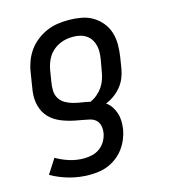

<svg xmlns="http://www.w3.org/2000/svg" viewBox="-111 -617 823 930"><g transform="rotate(-15 300.0 -152.5)"><path d="M224 223Q172 223 123.5 209.5Q75 196 33 172L80 99Q111 117 146 128Q181 139 219 139Q239 139 260 134Q281 129 298.5 116Q316 103 327 83.5Q338 64 341 44Q344 26 340 8Q336 -10 323.5 -21Q311 -32 293 -36Q275 -40 257.5 -43Q240 -46 222.5 -49.5Q205 -53 188 -58Q171 -63 155 -69.5Q139 -76 124.5 -85.5Q110 -95 98 -107.5Q86 -120 78 -135Q70 -150 65.5 -167Q61 -184 60 -202Q59 -220 61.5 -238.5Q64 -257 67 -275L76 -331Q80 -358 90 -385Q100 -412 117 -436Q134 -460 158 -478.5Q182 -497 208.5 -508.5Q235 -520 263 -524Q291 -528 319 -528Q350 -528 381 -522.5Q412 -517 437.5 -502Q463 -487 482 -464Q501 -441 510 -412.5Q519 -384 519 -352.5Q519 -321 514 -289L505 -233Q501 -210 492 -188Q483 -166 467.5 -147Q452 -128 432 -113.5Q412 -99 390 -90Q406 -79 416.5 -63Q427 -47 433 -28.5Q439 -10 439.5 10.5Q440 31 437 52Q433 75 423.5 98.5Q414 122 399 143Q384 164 363.5 180Q343 196 320 206Q297 216 272.5 219.5Q248 223 224 223ZM319 -118Q338 -126 354.5 -140Q371 -154 382.5 -171Q394 -188 400.5 -207.5Q407 -227 410 -247L420 -303Q423 -321 423.5 -338.5Q424 -356 420 -372.5Q416 -389 407 -403Q398 -417 384 -426.5Q370 -436 353 -440Q336 -444 319 -444Q301 -444 284 -441Q267 -438 250.5 -430.5Q234 -423 219.5 -411Q205 -399 195 -383.5Q185 -368 179 -351Q173 -334 170 -317L161 -261Q157 -239 157.5 -217.5Q158 -196 168.5 -178.5Q179 -161 197 -150.5Q215 -140 235.5 -134.5Q256 -129 277 -126Q298 -123 319 -118Z"/></g></svg>

Font: Iosevka SS04 Medium Extended
Style: Italic
Weight: 500
Width: 7
Italic angle: -9°
Monospace: yes
Designer: Belleve Invis
Foundry: Belleve Invis
Version: Version 19.0.0; ttfautohint (v1.8.4)